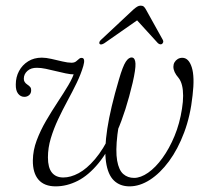

<svg xmlns="http://www.w3.org/2000/svg" viewBox="-20 -653 735 681"><path d="M448.5 -449Q459.5 -447.5 460.5 -427.5Q461.5 -407.5 450.5 -359.5Q426.5 -258 395.8 -187.8Q365 -117.5 329.5 -74.2Q294 -31 255.5 -11.5Q217 8 177.5 8Q137 8 116.5 -15.8Q96 -39.5 96.5 -84.5Q97 -120 110.2 -155.2Q123.5 -190.5 143.5 -224.8Q163.5 -259 184.5 -290.8Q205.5 -322.5 222.5 -351Q239.5 -379.5 246 -403.5L245.5 -389Q230.5 -389 212.8 -392.8Q195 -396.5 177 -401Q159 -405.5 142.2 -409Q125.5 -412.5 111.5 -412.5Q90 -413 77.2 -401.5Q64.5 -390 64.5 -374Q64 -361.5 77 -353Q84 -348.5 87.5 -343.8Q91 -339 90.5 -332.5Q90.5 -322 83.5 -315.8Q76.5 -309.5 66.5 -309.5Q53 -309.5 44.2 -320.8Q35.5 -332 36 -353.5Q36 -379.5 47.5 -401Q59 -422.5 79.8 -435.5Q100.5 -448.5 128.5 -448.5Q143 -448.5 162.8 -444Q182.5 -439.5 201.5 -435Q220.5 -430.5 233.5 -430.5Q243.5 -430.5 249.5 -435Q255.5 -439.5 260.2 -444Q265 -448.5 271 -447.5Q277 -447 278.2 -440Q279.5 -433 275.5 -419Q267 -390 252 -359Q237 -328 219.5 -295.8Q202 -263.5 186.2 -230Q170.5 -196.5 160.2 -162.5Q150 -128.5 150 -94.5Q150 -58.5 164 -41Q178 -23.5 204.5 -23.5Q230.5 -23.5 259 -38.8Q287.5 -54 317 -88.5Q346.5 -123 374.2 -181Q402 -239 426.5 -324Q403.5 -234.5 396.5 -175.8Q389.5 -117 395.5 -83.2Q401.5 -49.5 417.2 -35.8Q433 -22 455.5 -22Q479 -22 505.5 -40.5Q532 -59 556.2 -92.5Q580.5 -126 599 -170.5Q617.5 -215 625.5 -267.5Q629.5 -292.5 629.5 -313.5Q629.5 -334.5 625.5 -350.5Q621.5 -366.5 613.5 -376.5Q604 -387.5 599.5 -397.2Q595 -407 595 -416.5Q595 -425 599 -432Q603 -439 610.2 -443.5Q617.5 -448 626.5 -448Q649.5 -448 660.2 -414.2Q671 -380.5 663 -314.5Q655.5 -242.5 633.2 -183.2Q611 -124 579.5 -81.2Q548 -38.5 511.8 -15.2Q475.5 8 439.5 8Q405.5 8 384 -12.8Q362.5 -33.5 356 -78.8Q349.5 -124 360.5 -196.2Q371.5 -268.5 402 -371.5Q415.5 -418 426.2 -434.2Q437 -450.5 448.5 -449ZM473 -585.5H462L540 -500Q543.5 -497 547.2 -496Q551 -495 554.5 -497Q557.5 -499.5 558.8 -503.2Q560 -507 557.5 -511.5L497.5 -619.5Q494 -626 490 -629.5Q486 -633 479 -633Q472.5 -633 466.8 -629.5Q461 -626 453.5 -619.5L338 -511.5Q333.5 -507.5 332.5 -503.5Q331.5 -499.5 333.5 -497Q336 -494.5 340.5 -495.5Q345 -496.5 350.5 -500Z"/></svg>

Font: Fraunces 72pt Soft Wonky ExtraLight
Style: Italic
Weight: 250
Italic angle: -16°
Version: Version 1.000;[b76b70a41]